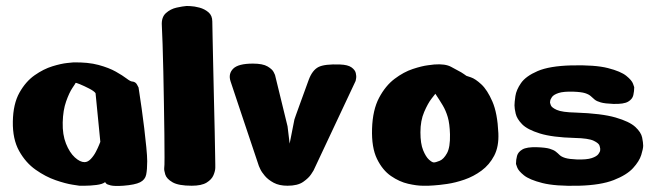

<svg xmlns="http://www.w3.org/2000/svg" viewBox="-20 -622 2195 643"><path d="M225 -413Q275 -414 310 -404.5Q345 -395 368 -382Q391 -369 404 -359Q417 -349 423 -349Q434 -348 439 -338.5Q444 -329 444 -329Q444 -329 447 -309Q450 -289 454.5 -258Q459 -227 463 -193Q467 -159 470 -129Q473 -99 473 -82Q473 -54 469.5 -37Q466 -20 449 -11.5Q432 -3 393 0Q364 2 351 -1Q338 -4 335 -8Q332 -12 332 -12Q323 -5 302.5 -2.5Q282 0 264 0Q246 0 246 0Q246 0 223 -3.5Q200 -7 166.5 -18.5Q133 -30 99.5 -53.5Q66 -77 44 -116.5Q22 -156 23 -215Q24 -274 45 -311.5Q66 -349 96 -370Q126 -391 155.5 -400Q185 -409 205 -411Q225 -413 225 -413ZM300 -310Q295 -317 278.5 -325.5Q262 -334 247.5 -340Q233 -346 233 -344Q233 -343 222.5 -327.5Q212 -312 201.5 -282.5Q191 -253 190 -212Q189 -171 201 -141Q213 -111 230.5 -95Q248 -79 263 -79Q274 -79 284 -89.5Q294 -100 301 -113.5Q308 -127 312 -137Q316 -147 316 -147Z M605 -602Q605 -602 618 -601.5Q631 -601 648 -596.5Q665 -592 678 -581Q691 -570 691 -550Q691 -537 692 -497Q693 -457 694 -402.5Q695 -348 696.5 -290.5Q698 -233 699 -183Q700 -133 700.5 -102Q701 -71 701 -71Q701 -71 701 -60.5Q701 -50 695 -35.5Q689 -21 672 -10.5Q655 0 622 0Q578 0 558 -11.5Q538 -23 533.5 -37.5Q529 -52 530 -60Q531 -64 531 -95Q531 -126 530.5 -173Q530 -220 529 -274Q528 -328 527 -380.5Q526 -433 524.5 -474.5Q523 -516 522 -536Q520 -564 535.5 -578Q551 -592 571.5 -596.5Q592 -601 605 -602Z M847 -66Q833 -108 818 -152.5Q803 -197 789.5 -237.5Q776 -278 766 -308Q756 -338 752 -350Q744 -375 761 -392Q778 -409 827 -409Q860 -409 876 -399.5Q892 -390 896.5 -380.5Q901 -371 901 -371L943 -199L950 -141L966 -222Q966 -222 971 -236.5Q976 -251 984 -272.5Q992 -294 1000 -316.5Q1008 -339 1014 -355Q1026 -387 1046.5 -397.5Q1067 -408 1119 -406Q1145 -405 1157 -396.5Q1169 -388 1171.5 -377.5Q1174 -367 1172.5 -359Q1171 -351 1171 -351L1030 -51Q1030 -51 1022 -38.5Q1014 -26 995.5 -13Q977 0 943 0Q915 0 896.5 -10Q878 -20 867 -33Q856 -46 851.5 -56Q847 -66 847 -66Z M1434 -406Q1471 -409 1491 -398Q1511 -387 1515 -385Q1525 -380 1533.5 -374Q1542 -368 1542 -368Q1542 -368 1557 -363Q1572 -358 1592 -339.5Q1612 -321 1629 -282Q1646 -243 1649 -176Q1651 -131 1635 -100.5Q1619 -70 1592.5 -50.5Q1566 -31 1535.5 -20.5Q1505 -10 1477.5 -6Q1450 -2 1432.5 -1Q1415 0 1415 0Q1415 0 1395.5 0Q1376 0 1347 -6.5Q1318 -13 1289.5 -32.5Q1261 -52 1242.5 -90Q1224 -128 1226 -191Q1228 -254 1249.5 -294.5Q1271 -335 1301.5 -358Q1332 -381 1362.5 -391Q1393 -401 1413.5 -403.5Q1434 -406 1434 -406ZM1438 -308Q1438 -308 1425.5 -292Q1413 -276 1400.5 -247Q1388 -218 1388 -179Q1388 -141 1397 -119Q1406 -97 1416.5 -87.5Q1427 -78 1433 -78Q1439 -78 1452.5 -83.5Q1466 -89 1477 -109Q1488 -129 1487 -172Q1486 -208 1479.5 -230Q1473 -252 1462.5 -269.5Q1452 -287 1438 -308Z M1905 -160Q1830 -162 1788 -175Q1746 -188 1728.5 -206Q1711 -224 1707 -241.5Q1703 -259 1703 -269Q1703 -279 1706 -300Q1709 -321 1725 -344Q1741 -367 1780.5 -384Q1820 -401 1893 -403Q1973 -405 2016 -394Q2059 -383 2077.5 -368Q2096 -353 2100 -341.5Q2104 -330 2104 -330Q2104 -317 2101 -303.5Q2098 -290 2083.5 -281.5Q2069 -273 2034 -274Q2006 -275 1992 -279Q1978 -283 1971.5 -288.5Q1965 -294 1958.5 -300Q1952 -306 1939.5 -310Q1927 -314 1900 -315Q1867 -316 1850.5 -310.5Q1834 -305 1828.5 -297Q1823 -289 1822.5 -283.5Q1822 -278 1822 -278Q1822 -278 1824.5 -270Q1827 -262 1844.5 -254Q1862 -246 1908 -245Q1995 -242 2041.5 -228.5Q2088 -215 2107.5 -197Q2127 -179 2130.5 -161.5Q2134 -144 2134 -134Q2134 -124 2127.5 -103Q2121 -82 2100 -59Q2079 -36 2035.5 -19Q1992 -2 1919 0Q1840 2 1796.5 -9Q1753 -20 1734.5 -35Q1716 -50 1712 -61.5Q1708 -73 1708 -73Q1708 -87 1711.5 -100Q1715 -113 1729.5 -121.5Q1744 -130 1778 -129Q1807 -128 1820.5 -124Q1834 -120 1841 -114.5Q1848 -109 1854 -103Q1860 -97 1873 -93Q1886 -89 1912 -88Q1945 -87 1961.5 -92.5Q1978 -98 1984 -106Q1990 -114 1990 -119.5Q1990 -125 1990 -125Q1990 -125 1988 -133.5Q1986 -142 1968.5 -150.5Q1951 -159 1905 -160Z"/></svg>

Font: Nerko One
Style: Regular
Weight: 400
Designer: Nermin Kahrimanovic
Foundry: Nermin Kahrimanovic
Version: Version 1.101